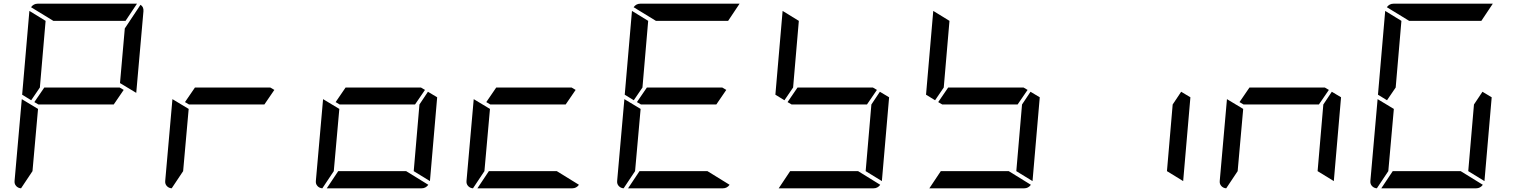

<svg xmlns="http://www.w3.org/2000/svg" viewBox="-20 -1020 8200 1040"><path d="M149 -477 100 -507 139 -959V-961L227 -907L196 -546ZM650 -533 596 -454H188L166 -467L220 -546H628ZM94 0Q78 -1 67.5 -12.5Q57 -24 59 -41L98 -483L186 -430L156 -93ZM741 -994Q759 -983 757 -959L718 -517L630 -570L656 -866ZM269 -907 148 -981Q162 -1000 184 -1000H720H722L660 -907Z M1466 -533 1412 -454H1004L982 -467L1036 -546H1444ZM910 0Q894 -1 883.5 -12.5Q873 -24 875 -41L914 -483L1002 -430L972 -93Z M2282 -533 2228 -454H1820L1798 -467L1852 -546H2260ZM2298 -523 2348 -493 2309 -41V-39L2221 -93L2252 -454ZM2180 -93 2300 -19Q2286 0 2264 0H1750L1812 -93ZM1726 0Q1710 -1 1699.5 -12.5Q1689 -24 1691 -41L1730 -483L1818 -430L1788 -93Z M3098 -533 3044 -454H2636L2614 -467L2668 -546H3076ZM2996 -93 3116 -19Q3102 0 3080 0H2566L2628 -93ZM2542 0Q2526 -1 2515.5 -12.5Q2505 -24 2507 -41L2546 -483L2634 -430L2604 -93Z M3413 -477 3364 -507 3403 -959V-961L3491 -907L3460 -546ZM3914 -533 3860 -454H3452L3430 -467L3484 -546H3892ZM3812 -93 3932 -19Q3918 0 3896 0H3382L3444 -93ZM3358 0Q3342 -1 3331.5 -12.5Q3321 -24 3323 -41L3362 -483L3450 -430L3420 -93ZM3533 -907 3412 -981Q3426 -1000 3448 -1000H3984H3986L3924 -907Z M4229 -477 4180 -507 4219 -959V-961L4307 -907L4276 -546ZM4730 -533 4676 -454H4268L4246 -467L4300 -546H4708ZM4746 -523 4796 -493 4757 -41V-39L4669 -93L4700 -454ZM4628 -93 4748 -19Q4734 0 4712 0H4198L4260 -93Z M5045 -477 4996 -507 5035 -959V-961L5123 -907L5092 -546ZM5546 -533 5492 -454H5084L5062 -467L5116 -546H5524ZM5562 -523 5612 -493 5573 -41V-39L5485 -93L5516 -454ZM5444 -93 5564 -19Q5550 0 5528 0H5014L5076 -93Z M6378 -523 6428 -493 6389 -41V-39L6301 -93L6332 -454Z M7178 -533 7124 -454H6716L6694 -467L6748 -546H7156ZM7194 -523 7244 -493 7205 -41V-39L7117 -93L7148 -454ZM6622 0Q6606 -1 6595.5 -12.5Q6585 -24 6587 -41L6626 -483L6714 -430L6684 -93Z M7493 -477 7444 -507 7483 -959V-961L7571 -907L7540 -546ZM8010 -523 8060 -493 8021 -41V-39L7933 -93L7964 -454ZM7892 -93 8012 -19Q7998 0 7976 0H7462L7524 -93ZM7438 0Q7422 -1 7411.5 -12.5Q7401 -24 7403 -41L7442 -483L7530 -430L7500 -93ZM7613 -907 7492 -981Q7506 -1000 7528 -1000H8064H8066L8004 -907Z"/></svg>

Font: DSEG7 Modern
Style: Italic
Weight: 400
Italic angle: -5°
Designer: Keshikan(Twitter:@keshinomi_88pro)
Version: Version 0.46